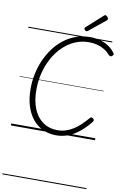

<svg xmlns="http://www.w3.org/2000/svg" viewBox="-169 -1347 1234 1934"><g transform="rotate(10 448.0 -379.5)"><path d="M466 19Q390 19 328.5 -9.5Q267 -38 223 -92.5Q179 -147 155 -224Q131 -301 131 -398Q131 -475 146.5 -550.5Q162 -626 192.5 -695Q223 -764 266.5 -822.5Q310 -881 366 -924Q422 -967 489.5 -991Q557 -1015 634 -1015Q687 -1015 734.5 -1002Q782 -989 822 -963Q862 -937 890 -897Q898 -888 895 -881Q892 -874 882 -866Q872 -859 865 -860Q858 -861 847 -871Q820 -902 786.5 -922Q753 -942 714 -952Q675 -962 630 -962Q564 -962 506 -940.5Q448 -919 399 -880Q350 -841 311 -788.5Q272 -736 245 -673Q218 -610 204 -541Q190 -472 190 -400Q190 -314 209.5 -246Q229 -178 266 -130.5Q303 -83 354.5 -58.5Q406 -34 470 -34Q515 -34 556 -47.5Q597 -61 634 -85Q671 -109 704.5 -141.5Q738 -174 770 -211Q778 -221 786 -220.5Q794 -220 803 -212Q813 -204 813.5 -196.5Q814 -189 806 -179Q756 -116 701.5 -71.5Q647 -27 588 -4Q529 19 466 19ZM585 -1066Q577 -1066 568.5 -1075Q560 -1084 560 -1090Q560 -1093 560.5 -1096Q561 -1099 566 -1103L729 -1250Q733 -1253 736 -1256Q739 -1259 744 -1259Q751 -1259 758.5 -1253.5Q766 -1248 771 -1240Q776 -1232 776 -1226Q776 -1222 775 -1218.5Q774 -1215 769 -1211L599 -1073Q594 -1070 591 -1068Q588 -1066 585 -1066ZM0 490H860V500H0ZM0 -20H860V0H0ZM0 -505H860V-500H0ZM0 -1010H860V-1000H0Z"/></g></svg>

Font: Playwrite ZA Guides
Style: Regular
Weight: 400
Designer: Veronika Burian, José Scaglione
Foundry: TypeTogether
Version: Version 1.003